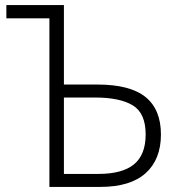

<svg xmlns="http://www.w3.org/2000/svg" viewBox="-20 -734 704 754"><path d="M174 0V-662H5V-714H231V-402H362Q491 -402 551.5 -353Q612 -304 612 -206Q612 -108 552 -54Q492 0 374 0ZM231 -51H366Q460 -51 506 -88.5Q552 -126 552 -206Q552 -290 501 -320.5Q450 -351 354 -351H231Z"/></svg>

Font: BC Sans Light
Style: Regular
Weight: 300
Designer: Monotype Design Team
Foundry: Monotype Imaging Inc.
Version: Version 2.000;GOOG;noto-source:20170915:90ef993387c0